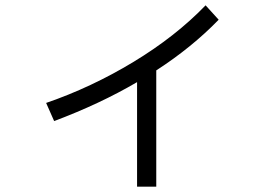

<svg xmlns="http://www.w3.org/2000/svg" viewBox="-20 -645 1040 720"><path d="M800 -571Q699 -467 566 -381V55H494V-337Q354 -255 183 -191L153 -259Q322 -317 480 -412.5Q638 -508 751 -625Z"/></svg>

Font: IBM Plex Sans JP
Style: Regular
Weight: 400
Designer: Mike Abbink; Paul van der Laan; Pieter van Rosmalen; Wujin Sim; Yejin Wi; Jinhee Kim; Boomi Park; Yona Kim; Kichan Ma
Foundry: Sandoll Inc.
Version: Version 1.000